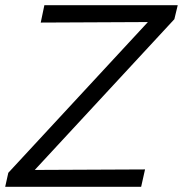

<svg xmlns="http://www.w3.org/2000/svg" viewBox="-37 -720 705 740"><path d="M-17 0 -5 -54 533 -635 120 -633 134 -700H648L635 -646L97 -65L522 -67L507 0Z"/></svg>

Font: Red Hat Text VF
Style: Italic
Weight: 300
Italic angle: -12°
Designer: Pentagram, MCKL
Foundry: Pentagram, MCKL
Version: Version 1.023